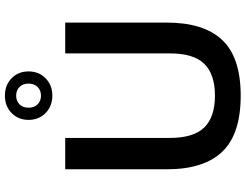

<svg xmlns="http://www.w3.org/2000/svg" viewBox="-134 -904 1047 820"><g transform="rotate(-90 390.0 -494.5)"><path d="M391 9.5Q227 9.5 151.8 -69Q76.5 -147.5 76.5 -306V-740H210.5V-293Q210.5 -192 255 -146.2Q299.5 -100.5 391 -100.5Q482.5 -100.5 527 -146.2Q571.5 -192 571.5 -293V-740H703V-306Q703 -147.5 628.2 -69Q553.5 9.5 391 9.5ZM391 -795Q346 -795 316.8 -823.8Q287.5 -852.5 287.5 -896.5Q287.5 -940.5 316.8 -969Q346 -997.5 391 -997.5Q436 -997.5 465.2 -969Q494.5 -940.5 494.5 -896.5Q494.5 -852.5 465.2 -823.8Q436 -795 391 -795ZM391 -843.5Q413.5 -843.5 428 -857.8Q442.5 -872 442.5 -896.5Q442.5 -921 428 -935.2Q413.5 -949.5 391 -949.5Q368.5 -949.5 354 -935.2Q339.5 -921 339.5 -896.5Q339.5 -872 354 -857.8Q368.5 -843.5 391 -843.5Z"/></g></svg>

Font: Encode Sans Semi Expanded SemiBold
Style: Regular
Weight: 600
Width: 6
Designer: Multiple Designers
Foundry: Impallari Type
Version: Version 3.000; ttfautohint (v1.8.3) -l 8 -r 50 -G 200 -x 14 